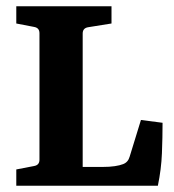

<svg xmlns="http://www.w3.org/2000/svg" viewBox="-20 -593 555 613"><path d="M430 -210 499 -201Q499 -155 497 -104Q495 -53 484 0H32V-52L89 -63Q106 -66 106 -83V-487Q106 -504 89 -507L32 -518V-573H336V-518L261 -506Q244 -503 244 -486V-60H307Q330 -60 346.5 -62.5Q363 -65 373 -69Q389 -75 394 -93Z"/></svg>

Font: Rasa
Style: Bold
Weight: 700
Designer: Anna Giedrys (Yrsa+Rasa design), David Brezina (Yrsa art-direction, Rasa art-direction, design)
Foundry: Rosetta Type Foundry
Version: Version 2.004